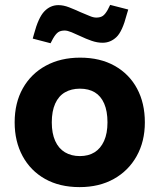

<svg xmlns="http://www.w3.org/2000/svg" viewBox="-20 -757 653 786"><path d="M306 9Q224 9 164.5 -24.5Q105 -58 72.5 -118Q40 -178 40 -256Q40 -336 73.5 -395.5Q107 -455 167.5 -488Q228 -521 308 -521Q390 -521 449.5 -487.5Q509 -454 541 -394.5Q573 -335 573 -256Q573 -178 539.5 -118Q506 -58 446 -24.5Q386 9 306 9ZM307 -118Q342 -118 367 -133.5Q392 -149 406 -180Q420 -211 420 -256Q420 -302 406.5 -333Q393 -364 368 -379Q343 -394 307 -394Q272 -394 246 -379Q220 -364 206 -333Q192 -302 192 -256Q192 -211 206 -180Q220 -149 246 -133.5Q272 -118 307 -118ZM187 -580 114 -599 119 -617Q137 -685 161.5 -710.5Q186 -736 219 -736Q240 -736 263 -727Q286 -718 310 -707Q330 -699 346 -692Q362 -685 374 -685Q391 -685 401 -692Q411 -699 421 -717L431 -737L505 -718L499 -698Q481 -628 456.5 -605Q432 -582 400 -582Q378 -582 355 -590Q332 -598 309 -609Q290 -618 273 -625Q256 -632 245 -632Q228 -632 218 -625Q208 -618 197 -599Z"/></svg>

Font: REM Medium SemiBold
Style: Regular
Weight: 600
Version: Version 1.005;gftools[0.9.28]